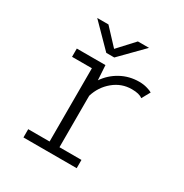

<svg xmlns="http://www.w3.org/2000/svg" viewBox="-158 -801 887 926"><g transform="rotate(30 285.0 -338.5)"><path d="M408 -677 286 -553H241.5L119.5 -677H182L264.5 -588.5L346 -677ZM273.5 -46H396V0H99.5V-46H218.5V-454H108V-500H267.5L272.5 -418Q301.5 -461 348 -486.5Q394.5 -512 449.5 -512Q473 -512 493 -506.2Q513 -500.5 522.5 -494.5L496.5 -448Q479 -463 436.5 -463Q379.5 -463 335 -426Q290.5 -389 273.5 -332.5Z"/></g></svg>

Font: League Mono Narrow UltraLight
Style: Regular
Weight: 200
Width: 3
Designer: Tyler Finck
Foundry: The League of Moveable Type / Tyler Finck
Version: Version 2.210